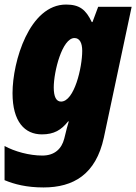

<svg xmlns="http://www.w3.org/2000/svg" viewBox="-28 -583 598 843"><path d="M163 240C294 240 393 183 428 21L550 -553H403L378 -486H375C349 -541 321 -563 262 -563C101 -563 27 -313 27 -174C27 -48 81 7 156 7C209 7 241 -12 271 -50H274C268 -29 262 -9 259 6L254 26C243 69 213 100 158 100C100 100 36 82 -8 58V208C35 226 89 240 163 240ZM240 -137C219 -137 208 -158 208 -199C208 -269 245 -416 299 -416C322 -416 333 -394 333 -360C333 -286 298 -137 240 -137Z"/></svg>

Font: Noto Sans UI SemiCondensed Black
Style: Italic
Weight: 900
Width: 4
Italic angle: -372°
Designer: Monotype Design Team
Foundry: Monotype Imaging Inc.
Version: Version 1.901